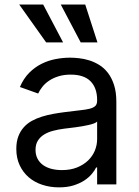

<svg xmlns="http://www.w3.org/2000/svg" viewBox="-20 -804 604 837"><path d="M237.2 12.8Q198.5 12.8 164.4 1.6Q130.3 -9.6 105.3 -31.1Q80.3 -52.6 65.7 -83.8Q51.1 -115.1 51.1 -154.8Q51.1 -186.1 59.8 -209.2Q68.5 -232.2 83.6 -249.1Q98.7 -266 119.1 -277.2Q139.6 -288.4 163 -295.6Q186.4 -302.9 212 -307.5Q237.6 -312.1 262.8 -315.3Q300.1 -320.3 326.7 -323Q353.3 -325.6 370.4 -329.9Q387.4 -334.2 395.4 -342Q403.4 -349.8 403.4 -365.1V-367.9Q403.4 -420.5 374.8 -449.6Q346.2 -478.7 288.4 -478.7Q258.5 -478.7 235.1 -471.4Q211.6 -464.1 194.2 -452.4Q176.8 -440.7 165.1 -426Q153.4 -411.2 146.3 -396.3L66.8 -424.7Q82.7 -462 107.4 -486.7Q132.1 -511.4 161.4 -525.9Q190.7 -540.5 222.7 -546.5Q254.6 -552.6 285.5 -552.6Q302.9 -552.6 324.6 -550.2Q346.2 -547.9 368.6 -541Q391 -534.1 412.5 -521Q433.9 -507.8 450.5 -486.3Q467 -464.8 477.1 -433.8Q487.2 -402.7 487.2 -359.4V0H403.4V-73.9H399.1Q392.8 -60.7 380 -45.5Q367.2 -30.2 347.5 -17.2Q327.8 -4.3 300.4 4.3Q273.1 12.8 237.2 12.8ZM250 -62.5Q287.3 -62.5 315.9 -74Q344.5 -85.6 364 -104.4Q383.5 -123.2 393.5 -147.5Q403.4 -171.9 403.4 -197.4V-274.1Q399.9 -269.9 390.3 -266.2Q380.7 -262.4 367.5 -259.4Q354.4 -256.4 339 -253.7Q323.5 -251.1 308.6 -249.1Q293.7 -247.2 280.5 -245.6Q267.4 -244 258.5 -242.9Q234 -239.7 211.6 -233.8Q189.3 -228 172.2 -217.5Q155.2 -207 145.1 -190.9Q134.9 -174.7 134.9 -150.6Q134.9 -128.9 143.5 -112.4Q152 -95.9 167.4 -84.7Q182.9 -73.5 204 -68Q225.1 -62.5 250 -62.5ZM245 -784.1H351.6L404.8 -619.3H331.7ZM63.9 -784.1H168.3L255 -619.3H181.1Z"/></svg>

Font: Interop
Style: Regular
Weight: 400
Designer: Rasmus Andersson, Google, Jang Haemin
Foundry: jhaemin
Version: Version 1.008